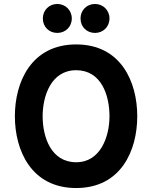

<svg xmlns="http://www.w3.org/2000/svg" viewBox="-20 -936 767 968"><path d="M269 -770C310 -770 342 -801 342 -843C342 -884 310 -916 269 -916C227 -916 196 -884 196 -843C196 -801 227 -770 269 -770ZM459 -770C500 -770 532 -801 532 -843C532 -884 500 -916 459 -916C417 -916 386 -884 386 -843C386 -801 417 -770 459 -770ZM364 12C590 12 672 -177 672 -350C672 -523 590 -712 364 -712C138 -712 55 -523 55 -350C55 -177 138 12 364 12ZM364 -118C238 -118 195 -244 195 -350C195 -451 237 -582 364 -582C490 -582 532 -457 532 -350C532 -249 488 -118 364 -118Z"/></svg>

Font: Overpass ExtraBold
Style: Regular
Weight: 800
Designer: Delve Withrington, Thomas Jockin
Foundry: Delve Fonts
Version: Version 3.000;DELV;Overpass